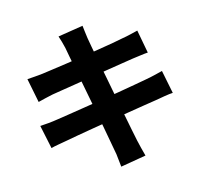

<svg xmlns="http://www.w3.org/2000/svg" viewBox="-122 -958 1244 1163"><g transform="rotate(-15 500.0 -376.5)"><path d="M357 -716Q352 -738 346.5 -757Q341 -776 335 -794L492 -819Q494 -804 496.5 -781Q499 -758 502 -739Q505 -723 511.5 -685Q518 -647 528.5 -593.5Q539 -540 551 -478Q563 -416 575 -352.5Q587 -289 598 -231.5Q609 -174 618 -129.5Q627 -85 632 -61Q637 -39 643.5 -12.5Q650 14 657 39L498 66Q494 38 492 11.5Q490 -15 485 -37Q481 -58 473.5 -100.5Q466 -143 455.5 -199Q445 -255 433 -317.5Q421 -380 409 -442.5Q397 -505 386.5 -560Q376 -615 368 -656Q360 -697 357 -716ZM86 -593Q111 -595 134.5 -596.5Q158 -598 182 -601Q203 -604 243 -609.5Q283 -615 334.5 -622.5Q386 -630 441.5 -638.5Q497 -647 549 -655.5Q601 -664 642 -671Q683 -678 705 -683Q730 -687 757.5 -693.5Q785 -700 805 -705L832 -560Q814 -559 785.5 -555Q757 -551 733 -548Q707 -544 663 -537Q619 -530 566 -521.5Q513 -513 458 -504Q403 -495 353 -487Q303 -479 265.5 -473Q228 -467 210 -464Q186 -459 164.5 -454Q143 -449 116 -442ZM88 -299Q109 -300 140.5 -303Q172 -306 196 -310Q223 -314 268 -321Q313 -328 369.5 -337Q426 -346 485.5 -355.5Q545 -365 601.5 -374.5Q658 -384 705 -392.5Q752 -401 780 -406Q809 -411 837 -418Q865 -425 886 -430L915 -285Q894 -284 864 -279Q834 -274 806 -269Q774 -264 726 -256.5Q678 -249 621 -239.5Q564 -230 504.5 -220.5Q445 -211 389.5 -201.5Q334 -192 290.5 -184.5Q247 -177 222 -172Q189 -166 162.5 -161.5Q136 -157 119 -152Z"/></g></svg>

Font: Noto Sans KR ExtraBold
Style: Regular
Weight: 800
Designer: Ryoko NISHIZUKA  (kana, bopomofo & ideographs); Paul D. Hunt (Latin, Greek & Cyrillic); Sandoll Communications , Soo-you
Foundry: Adobe
Version: Version 2.004-H2;hotconv 1.0.118;makeotfexe 2.5.65603